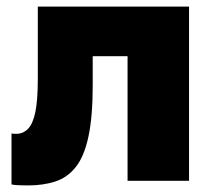

<svg xmlns="http://www.w3.org/2000/svg" viewBox="-20 -550 638 584"><path d="M65 14Q57 14 40 13.5Q23 13 15 11V-144Q18 -143 30 -143Q50 -143 65 -158Q80 -173 87.5 -209Q95 -245 95 -310V-530H555V0H368V-379H262V-290Q262 -195 249 -134.5Q236 -74 210.5 -42Q185 -10 148.5 2Q112 14 65 14Z"/></svg>

Font: Golos Text ExtraBold
Style: Regular
Weight: 800
Designer: A.Korolkova, Vitaly Kuzmin
Foundry: ParaType Ltd
Version: Version 2.004